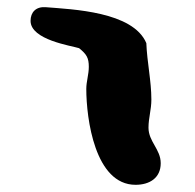

<svg xmlns="http://www.w3.org/2000/svg" viewBox="-20 -667 541 534"><path d="M220 -420C220 -337 244 -153 357 -153C396 -153 427 -172 427 -213C427 -252 393 -273 393 -312C393 -339 401 -362 401 -390C401 -442 389 -494 387 -547C350 -635 181 -641 107 -647C80 -649 65 -633 65 -609C65 -556 178 -540 200 -533C221 -516 227 -506 227 -481C227 -460 220 -440 220 -420Z"/></svg>

Font: CISF Camouflage Kit
Style: Ste
Weight: 400
Designer: Robert Jablonski, Jasper
Foundry: Cannot Into Space Fonts
Version: Version 1.27